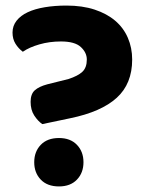

<svg xmlns="http://www.w3.org/2000/svg" viewBox="-20 -654 531 690"><path d="M132 -208Q116 -219 103 -239Q90 -259 90 -288Q90 -316 105 -329.5Q120 -343 150 -351L226 -370Q260 -381 276 -396Q292 -411 292 -440Q292 -465 270.5 -485Q249 -505 199 -505Q158 -505 121.5 -494.5Q85 -484 62 -468Q46 -480 35.5 -497Q25 -514 25 -537Q25 -561 39.5 -579.5Q54 -598 79.5 -610Q105 -622 141 -628Q177 -634 219 -634Q276 -634 320 -619.5Q364 -605 394 -579.5Q424 -554 439.5 -518Q455 -482 455 -440Q455 -353 399.5 -302.5Q344 -252 232 -229ZM103 -71Q103 -109 126.5 -133.5Q150 -158 192 -158Q233 -158 256.5 -133.5Q280 -109 280 -71Q280 -33 256.5 -8.5Q233 16 192 16Q150 16 126.5 -8.5Q103 -33 103 -71Z"/></svg>

Font: Baloo Tammudu 2
Style: Bold
Weight: 700
Designer: Maithili Shingre, Omkar Shende and Ek Type
Foundry: Ek Type
Version: Version 1.640;hotconv 1.0.111;makeotfexe 2.5.65597; ttfautoh